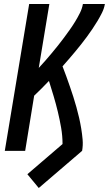

<svg xmlns="http://www.w3.org/2000/svg" viewBox="-20 -755 545 961"><path d="M174 186 117 117 293 -34Q293 -75 286 -115.5Q279 -156 269.5 -195.5Q260 -235 248.5 -273.5Q237 -312 225 -350Q207 -331 188.5 -312.5Q170 -294 151 -276L106 0H4L126 -735H227L174 -415Q191 -433 207 -451.5Q223 -470 239 -489Q255 -508 270.5 -527.5Q286 -547 300.5 -566.5Q315 -586 329.5 -606.5Q344 -627 356.5 -647.5Q369 -668 380 -690Q391 -712 395 -735H505Q501 -712 490.5 -691Q480 -670 468 -650Q456 -630 442.5 -610Q429 -590 415 -571Q401 -552 386 -533Q371 -514 355.5 -495.5Q340 -477 324.5 -459Q309 -441 293 -423Q303 -398 312 -372.5Q321 -347 330 -321.5Q339 -296 347 -270.5Q355 -245 362.5 -218.5Q370 -192 376 -165.5Q382 -139 386.5 -112Q391 -85 393.5 -56.5Q396 -28 391 0Z"/></svg>

Font: Iosevka Curly Semibold Oblique
Style: Regular
Weight: 600
Italic angle: -9°
Monospace: yes
Designer: Belleve Invis
Foundry: Belleve Invis
Version: Version 11.1.0; ttfautohint (v1.8.3)